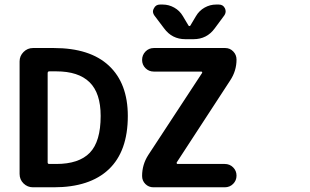

<svg xmlns="http://www.w3.org/2000/svg" viewBox="-20 -920 1335 828"><path d="M414.1 -419.9Q414.1 -518.6 366.2 -565.4Q318.4 -612.3 222.7 -612.3H192.4Q185.5 -612.3 185.5 -604.5V-219.7Q185.5 -212.9 192.4 -212.9H222.7Q320.3 -212.9 367.2 -261.2Q414.1 -309.6 414.1 -419.9ZM211.9 -112.3H122.1Q98.6 -112.3 81.5 -128.9Q64.5 -145.5 64.5 -169.9V-655.3Q64.5 -678.7 81.5 -695.8Q98.6 -712.9 122.1 -712.9H211.9Q368.2 -712.9 449.7 -636.7Q531.2 -560.5 531.2 -419.9Q531.2 -267.6 449.2 -189.9Q367.2 -112.3 211.9 -112.3ZM643.6 -712.9H951.2Q971.7 -712.9 985.8 -698.2Q1000 -683.6 1000 -663.1Q1000 -614.3 972.7 -573.2L742.2 -219.7Q741.2 -217.8 742.2 -215.3Q743.2 -212.9 745.1 -212.9H949.2Q970.7 -212.9 985.4 -198.2Q1000 -183.6 1000 -162.6Q1000 -141.6 985.4 -127Q970.7 -112.3 949.2 -112.3H641.6Q621.1 -112.3 606.9 -126.5Q592.8 -140.6 592.8 -161.1Q592.8 -210 619.1 -251L851.6 -605.5Q852.5 -607.4 851.6 -609.4Q850.6 -611.3 847.7 -611.3H643.6Q622.1 -611.3 607.4 -626Q592.8 -640.6 592.8 -661.6Q592.8 -682.6 607.4 -697.8Q622.1 -712.9 643.6 -712.9ZM793 -809.6Q794.9 -807.6 797.4 -807.6Q799.8 -807.6 800.8 -809.6L825.2 -850.6Q838.9 -874 862.3 -887.2Q885.7 -900.4 912.1 -900.4H923.8Q942.4 -900.4 950.2 -883.8Q953.1 -877 953.1 -871.1Q953.1 -862.3 947.3 -853.5L906.2 -797.9Q872.1 -751 814.5 -751H779.3Q721.7 -751 687.5 -797.9L645.5 -853.5Q639.6 -862.3 639.6 -871.1Q639.6 -877 643.6 -883.8Q651.4 -900.4 669.9 -900.4H681.6Q708 -900.4 731.4 -887.2Q754.9 -874 768.6 -850.6Z"/></svg>

Font: Gen Jyuu Gothic Bold
Style: Bold
Weight: 700
Designer: [Source Han Sans]
Ryoko NISHIZUKA  (kana & ideographs); Paul D. Hunt (Latin, Greek & Cyrillic); Wenlong ZHANG  (bopomofo
Version: Version 1.002.20150607